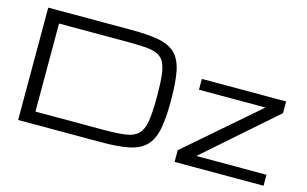

<svg xmlns="http://www.w3.org/2000/svg" viewBox="-91 -994 1978 1238"><g transform="rotate(15 898.0 -375.0)"><path d="M95.7 -750H652.3Q761.7 -750 833 -736.8Q903.3 -723.6 943.8 -686Q983.4 -647.9 999.5 -575.7Q1015.1 -499 1015.1 -384.8V-365.2Q1015.1 -253.9 999.5 -178.7Q983.4 -106.9 943.8 -67.9Q902.8 -28.3 833 -14.6Q761.7 0 652.3 0H95.7ZM652.3 -81.1Q734.9 -81.1 793 -89.4Q845.7 -97.2 874 -125.5Q902.3 -153.8 911.6 -210.4Q921.4 -272 921.4 -365.2V-384.8Q921.4 -465.8 915.5 -518.6Q909.7 -569.3 894 -602.1Q877.9 -632.3 848.1 -647Q815.9 -661.6 770 -665Q712.9 -668.9 652.3 -668.9H189.5V-81.1ZM1140.1 -78.1 1615.2 -490.2H1171.4V-562.5H1733.9V-484.4L1265.6 -73.2H1733.9V0H1140.1Z"/></g></svg>

Font: Michroma+
Style: Regular
Weight: 400
Designer: beogot
Foundry: beogot
Version: Version